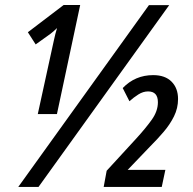

<svg xmlns="http://www.w3.org/2000/svg" viewBox="-20 -734 756 754"><path d="M51.8 0 564.9 -713.9H644.5L131.3 0ZM128.4 -286.1 191.4 -574.7Q194.3 -589.4 197.5 -600.8Q200.7 -612.3 204.1 -624Q196.3 -616.7 189.9 -610.8Q183.6 -605 178.7 -601.6L120.1 -559.6L89.4 -607.4L230 -714.4H294.9L203.6 -286.1ZM387.2 0 398.9 -63.5 514.2 -189Q552.7 -231 576.4 -264.4Q600.1 -297.9 600.1 -332.5Q600.1 -375 561.5 -375Q542 -375 523.2 -363Q504.4 -351.1 488.3 -336.4L461.9 -388.2Q510.7 -439 581.5 -439Q628.4 -439 653.8 -413.3Q679.2 -387.7 679.2 -345.2Q679.2 -309.1 663.3 -277.1Q647.5 -245.1 622.6 -216.1Q597.7 -187 570.8 -160.2L481.4 -66.9H629.4L615.2 0Z"/></svg>

Font: Open Sans Condensed SemiBold
Style: Italic
Weight: 600
Width: 3
Italic angle: -12°
Designer: Monotype Design Team
Foundry: Monotype Imaging Inc.
Version: Version 3.000; ttfautohint (v1.8.4)